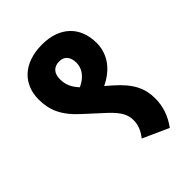

<svg xmlns="http://www.w3.org/2000/svg" viewBox="-198 -729 869 869"><g transform="rotate(-45 236.5 -294.0)"><path d="M419 -97C419 -159 397 -211 325 -274L295 -300C380 -341 409 -404 409 -462C409 -566 342 -632 229 -632C107 -632 42 -562 42 -467C42 -400 63 -345 136 -280L218 -205C271 -156 280 -127 280 -96C280 -66 269 -40 247 -12L371 44C403 0 419 -46 419 -97ZM175 -463C175 -501 194 -523 230 -523C264 -523 281 -499 281 -463C281 -437 268 -399 213 -374C185 -404 175 -431 175 -463Z"/></g></svg>

Font: Noto Sans Devanagari ExtraCondensed ExtraBold
Style: Regular
Weight: 800
Width: 2
Designer: Jelle Bosma - Monotype Design Team
Foundry: Monotype Imaging Inc.
Version: Version 2.004